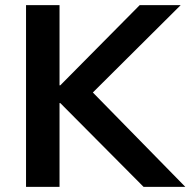

<svg xmlns="http://www.w3.org/2000/svg" viewBox="-20 -725 739 745"><path d="M81 0V-705H211V-394H214L522 -705H681L309 -335L312 -395L699 0H537L214 -325H211V0Z"/></svg>

Font: Nunito Sans 11pt
Style: Bold
Weight: 700
Version: Version 3.101;gftools[0.9.27]